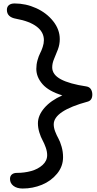

<svg xmlns="http://www.w3.org/2000/svg" viewBox="-20 -794 561 1115"><path d="M111.8 300.8Q78.1 300.8 58.1 285.4Q38.1 270 38.1 245.1Q38.1 228.5 48.8 219.2Q59.6 210 78.1 210Q122.1 210 161.1 199.2Q200.2 188.5 227.1 164.3Q253.9 140.1 253.9 106.9Q253.9 85.9 245.6 62.5Q237.3 39.1 227.1 20.5Q216.8 2 208.5 -24.9Q200.2 -51.8 200.2 -78.1Q200.2 -123.5 237.5 -167Q274.9 -210.4 341.8 -240.2Q262.7 -264.2 226.8 -305.4Q190.9 -346.7 190.9 -394Q190.9 -419.9 197.8 -444.3Q204.6 -468.8 212.9 -484.6Q221.2 -500.5 228 -521.2Q234.9 -542 234.9 -561Q234.9 -607.4 193.4 -639.2Q151.9 -670.9 73.2 -685.1Q20 -694.3 20 -736.8Q20 -754.4 31.7 -764.2Q43.5 -773.9 64.9 -773.9Q129.9 -773.9 190.2 -746.6Q250.5 -719.2 288.8 -670.9Q327.1 -622.6 327.1 -566.9Q327.1 -535.6 316.2 -506.8Q305.2 -478 294.2 -452.4Q283.2 -426.8 283.2 -402.8Q283.2 -360.4 333.5 -333.5Q383.8 -306.6 481.9 -292Q499.5 -289.1 507.8 -275.9Q516.1 -262.7 516.1 -245.1Q516.1 -211.9 490.2 -204.1Q292 -150.4 292 -71.8Q292 -52.2 300.5 -30Q309.1 -7.8 319.1 10Q329.1 27.8 337.6 57.4Q346.2 86.9 346.2 119.1Q346.2 172.4 311.3 214.8Q276.4 257.3 223.4 279.1Q170.4 300.8 111.8 300.8Z"/></svg>

Font: Shantell Sans Irregular Bouncy
Style: Regular
Weight: 400
Designer: Stephen Nixon, Anya Danilova, Shantell Martin
Foundry: Arrow Type
Version: Version 1.006;[9816181b4]